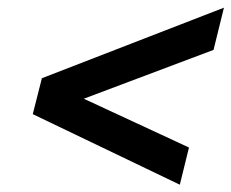

<svg xmlns="http://www.w3.org/2000/svg" viewBox="-20 -592 612 508"><path d="M455.8 -103.3 66.7 -290 90.8 -385 572.5 -571.7 545 -460 201.7 -330.8 480 -201.7Z"/></svg>

Font: Funnel Sans SemiBold
Style: Italic
Weight: 600
Italic angle: -14.036°
Designer: NORD ID, Kristian Moeller
Foundry: Dicotype
Version: Version 1.000